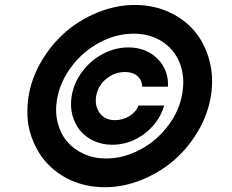

<svg xmlns="http://www.w3.org/2000/svg" viewBox="-20 -759 955 790"><path d="M410.9 11.4Q367.2 11.4 326.5 1.4Q285.9 -8.5 252.1 -26.8Q218.4 -45.1 189.8 -71.2Q161.2 -97.3 141.3 -129.4Q121.4 -161.6 108.5 -199Q95.5 -236.5 93.2 -277.9Q90.9 -319.2 97.7 -363.6Q110.4 -440 151.8 -509.4Q193.2 -578.8 251.8 -629.1Q310.4 -679.3 384.8 -709Q459.2 -738.6 535.2 -738.6Q611.5 -738.6 676 -709Q740.4 -679.3 782 -629.1Q823.5 -578.8 841.8 -509.4Q860.1 -440 847.7 -363.6Q835.2 -287.6 794.2 -218.2Q753.2 -148.8 694.6 -98.5Q636 -48.3 561.6 -18.5Q487.2 11.4 410.9 11.4ZM416.2 -106.9Q488.6 -106.9 557 -143.5Q625.4 -180 672.2 -242.4Q719.1 -304.7 730.5 -377.1Q741.5 -445.3 718.9 -501.1Q696.4 -556.8 646.5 -588.6Q596.6 -620.4 529.5 -620.4Q457.4 -620.4 389.2 -583.8Q321 -547.2 274 -484.7Q226.9 -422.2 214.5 -349.4Q206 -299.4 217.3 -254.3Q228.7 -209.2 255.7 -177Q282.7 -144.9 324.4 -125.9Q366.1 -106.9 416.2 -106.9ZM274.9 -363.6Q283.7 -418 318.2 -464.1Q352.6 -510.3 403.2 -537.1Q453.8 -563.9 508.2 -563.9Q581 -563.9 627.7 -517.6Q674.4 -471.2 671.2 -402.3H565.3Q564.3 -429.7 545.3 -446.2Q526.3 -462.7 494.3 -462.7Q452.1 -462.7 417.6 -435Q383.2 -407.3 375.7 -364Q369 -322.8 390.4 -293.7Q411.9 -264.6 453.1 -264.6Q485.4 -264.6 512.6 -281.4Q539.8 -298.3 549.7 -324.9H655.5Q635.7 -255.7 575.1 -209.5Q514.6 -163.4 441.8 -163.4Q400.9 -163.4 366.5 -179.2Q332 -195 309.7 -221.9Q287.3 -248.9 277.7 -285.9Q268.1 -322.8 274.9 -363.6Z"/></svg>

Font: Karasuma Gothic
Style: Bold Italic
Weight: 700
Italic angle: 9.39998°
Designer: Rasmus Andersson / Ryoko Nishizuka
Foundry: Genbu
Version: Version 1.00